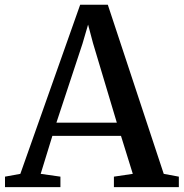

<svg xmlns="http://www.w3.org/2000/svg" viewBox="-34 -768 754 788"><path d="M49.5 -54.5 295 -748.5H408.5L638 -54.5L700 -43V0H433.5V-43L511 -54.5L462.5 -210.5H181L133 -54.5L214 -43V0H-13.5V-43ZM445.5 -264.5 348 -590 327.5 -667 304.5 -588.5 197.5 -264.5Z"/></svg>

Font: Merriweather 48pt Medium
Style: Regular
Weight: 500
Version: Version 2.100